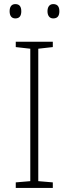

<svg xmlns="http://www.w3.org/2000/svg" viewBox="-20 -918 334 938"><path d="M27 -863C27 -843 35 -828 55 -828C77 -828 84 -843 84 -863C84 -883 77 -898 55 -898C35 -898 27 -883 27 -863ZM212 -863C212 -843 221 -828 240 -828C263 -828 270 -843 270 -863C270 -883 263 -898 240 -898C221 -898 212 -883 212 -863ZM238 0V-27L167 -33V-680L238 -688V-714H57V-688L128 -680V-33L57 -27V0Z"/></svg>

Font: Noto Sans Cherokee ExtraLight
Style: Regular
Weight: 200
Designer: Monotype Design Team
Foundry: Monotype Imaging Inc.
Version: Version 2.001